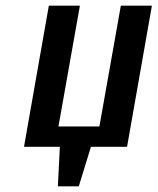

<svg xmlns="http://www.w3.org/2000/svg" viewBox="-20 -520 558 680"><path d="M185 140 192 0H65L153 -500H263L187 -72H332L408 -500H518L430 0H302L259 140Z"/></svg>

Font: Cuprum SemiBold
Style: Italic
Weight: 600
Italic angle: -10°
Version: Version 3.000